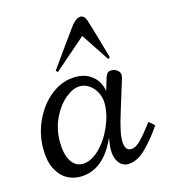

<svg xmlns="http://www.w3.org/2000/svg" viewBox="-106 -778 768 874"><g transform="rotate(-15 277.5 -341.5)"><path d="M519.5 -139.2Q491.2 -101.6 467 -76.9Q442.9 -52.2 421.4 -52.2Q405.3 -52.2 398.2 -65.2Q391.1 -78.1 391.1 -98.1Q391.1 -122.1 398.7 -154.8Q406.2 -187.5 419.4 -229.5L464.4 -375.5Q466.8 -385.3 466.8 -388.2Q466.8 -402.3 454.8 -412.1Q442.9 -421.9 425.8 -421.9Q415 -421.9 408.7 -416.3Q402.3 -410.6 398.9 -400.4L379.4 -336.4Q377.9 -356.9 365 -379.9Q352.1 -402.8 326.2 -418.9Q300.3 -435.1 261.2 -435.1Q199.7 -435.1 147.7 -395.3Q95.7 -355.5 65.2 -291.3Q34.7 -227.1 34.7 -157.2Q34.7 -101.1 52.7 -63.7Q70.8 -26.4 100.3 -8.5Q129.9 9.3 164.6 9.3Q276.4 9.3 336.9 -128.4Q330.6 -85 330.6 -76.2Q330.6 -41 341.6 -21.7Q352.5 -2.4 365.5 3.9Q378.4 10.3 387.7 10.3Q433.6 10.3 475.8 -31.7Q518.1 -73.7 555.2 -128.9L528.8 -151.4ZM190.4 -44.4Q156.7 -44.4 136.5 -76.7Q116.2 -108.9 116.2 -169.4Q116.2 -228.5 140.4 -279.1Q164.6 -329.6 200.7 -359.4Q236.8 -389.2 268.6 -389.2Q293 -389.2 313.7 -374.5Q334.5 -359.9 346.4 -335.7Q358.4 -311.5 358.4 -284.7Q358.4 -233.4 333.7 -176.8Q309.1 -120.1 270 -82.3Q231 -44.4 190.4 -44.4ZM380.9 -668.5Q372.1 -694.3 353.5 -694.3Q343.3 -694.3 332 -686.3Q320.8 -678.2 311.5 -666.5Q291 -638.7 247.8 -578.6Q204.6 -518.6 181.6 -485.4L189.9 -477.5L339.4 -607.4L426.3 -475.6L435.5 -481.4Q426.8 -513.7 406 -584.7Q385.3 -655.8 380.9 -668.5Z"/></g></svg>

Font: Radley
Style: Italic
Weight: 400
Italic angle: -12°
Designer: Vernon Adams
Foundry: Vernon Adams
Version: Version 1.003; ttfautohint (v1.6)